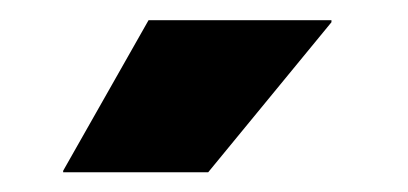

<svg xmlns="http://www.w3.org/2000/svg" viewBox="-20 -708 404 190"><path d="M127 -688H308V-686L186 -537.5H42.5V-539Z"/></svg>

Font: Anek Tamil ExtraBold
Style: Regular
Weight: 800
Designer: Aadarsh Rajan (Tamil), Yesha Goshar (Latin)
Foundry: Ek Type
Version: Version 1.003